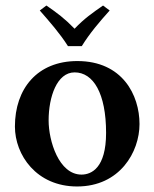

<svg xmlns="http://www.w3.org/2000/svg" viewBox="-20 -665 559 695"><path d="M34 -207C34 -104 112 10 259 10C414 10 485 -115 485 -216C485 -321 423 -444 260 -444C115 -444 34 -344 34 -207ZM250 -403C318 -403 364 -327 364 -184C364 -57 311 -33 275 -33C193 -33 156 -155 156 -229C156 -314 186 -403 250 -403ZM276 -498C305 -545 341 -587 377 -627L353 -645C314 -618 284 -597 250 -561C213 -599 187 -618 148 -645L124 -627C159 -587 197 -544 226 -498Z"/></svg>

Font: Libertinus Serif Semibold
Style: Regular
Weight: 600
Designer: Philipp H. Poll, Khaled Hosny
Foundry: Caleb Maclennan
Version: Version 7.050;RELEASE